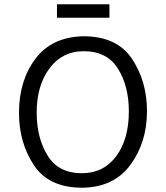

<svg xmlns="http://www.w3.org/2000/svg" viewBox="-20 -866 777 900"><path d="M247 -846H493V-783H247ZM69 -337Q69 -488 146 -590.5Q223 -693 371 -696Q528 -696 598.5 -590.5Q669 -485 669 -345Q669 -199 591.5 -93.5Q514 12 366 14Q209 14 139 -91.5Q69 -197 69 -337ZM152 -338Q152 -220 203 -137Q254 -54 364 -54Q465 -54 524.5 -133.5Q584 -213 584 -344Q584 -462 533 -544Q482 -626 372 -626Q272 -626 212 -545.5Q152 -465 152 -338Z"/></svg>

Font: Palanquin
Style: Regular
Weight: 400
Designer: Pria Ravichandran
Version: Version 1.0.4